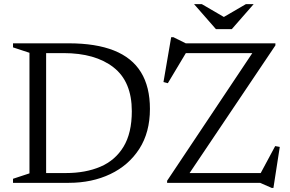

<svg xmlns="http://www.w3.org/2000/svg" viewBox="-20 -878 1392 922"><path d="M613 -344Q613 -486 525.2 -554.5Q437.5 -623 285 -623H151.5V-670H309.5Q440.5 -670 527.2 -635.5Q614 -601 657 -531Q700 -461 700 -355Q700 -242.5 649 -163.2Q598 -84 509.8 -42Q421.5 0 310.5 0H151.5V-47H296Q391 -47 462.2 -77.5Q533.5 -108 573.2 -173.5Q613 -239 613 -344ZM42.5 0V-19.5L121.5 -45.5V-624.5L42.5 -650.5V-670H201.5V0ZM1302.5 -670V-660L882 -34.5L875.5 -47H1232L1301.5 -176.5L1323.5 -172.5L1293 24.5H1285L1229 0H782.5V-10L1200 -635.5L1206.5 -623H872.5L786 -478.5L765 -484L802 -699.5H812.5L872 -670ZM1061 -793H1049L1160.5 -858H1198L1093 -738H1017L912 -858H949.5Z"/></svg>

Font: Newsreader 16pt
Style: Regular
Weight: 400
Designer: Hugues Gentile
Foundry: Production Type
Version: Version 1.003